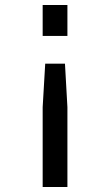

<svg xmlns="http://www.w3.org/2000/svg" viewBox="-20 -749 441 769"><path d="M250 -605H150.9V-729H250ZM250 0H150.9V-319.8L161.1 -494.1H240.2L250 -319.8Z"/></svg>

Font: Pangururan
Style: Regular
Weight: 400
Designer: Uli Kozok
Foundry: Michael Everson and Uli Kozok
Version: Version 1.005